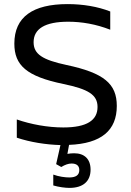

<svg xmlns="http://www.w3.org/2000/svg" viewBox="-20 -699 640 937"><path d="M518 -554V-643C457 -667 384 -679 310 -679C141 -679 50 -617 50 -486C50 -380 110 -326 290 -289C410 -264 456 -237 456 -177C456 -112 404 -77 289 -77C213 -77 131 -92 62 -116V-27C128 -5 204 7 275 9L254 102L279 116C297 105 314 99 329 99C354 99 367 110 367 131C367 155 351 167 318 167C298 167 267 163 240 153V206C267 214 299 218 319 218C385 218 422 186 422 129C422 77 392 49 342 49C331 49 319 50 309 52L317 8C475 2 550 -63 550 -182C550 -290 488 -343 304 -382C187 -407 144 -435 144 -493C144 -558 199 -593 313 -593C379 -593 449 -581 518 -554Z"/></svg>

Font: LT Wave Mono
Style: Regular
Weight: 400
Designer: Daniel Lyons
Version: Version 2.5 (Glyphs App)